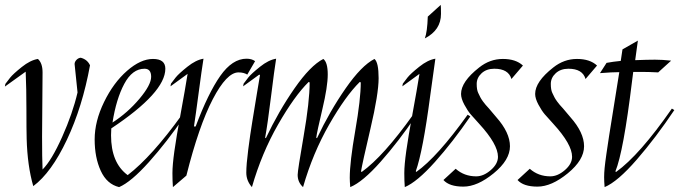

<svg xmlns="http://www.w3.org/2000/svg" viewBox="-41 -755 2777 785"><path d="M276 -377 264 -493Q264 -502 271.5 -510Q279 -518 289 -519Q316 -512 327 -488Q296 -318 232.5 -183.5Q169 -49 95 6Q71 -77 68 -188Q67 -225 67 -308.5Q67 -392 64 -462L-21 -401L-19 -412Q-12 -422 0.5 -437.5Q13 -453 48 -481Q83 -509 114 -514Q133 -497 133 -459L131 -197Q131 -108 133 -62Q170 -99 213 -195Q256 -291 276 -377Z M550 -474Q500 -474 467 -412Q434 -350 419 -254Q481 -294 529 -351Q577 -408 577 -441Q577 -474 550 -474ZM635 -474Q635 -377 414 -230Q413 -219 413 -202Q413 -89 481 -39Q580 -115 703 -286L713 -279Q641 -174 568 -92.5Q495 -11 446 10Q396 -2 371 -56.5Q346 -111 346 -185Q346 -259 384.5 -338Q423 -417 478.5 -465.5Q534 -514 584.5 -514Q635 -514 635 -474Z M967 -515Q988 -515 1002 -505L970 -450Q956 -459 934 -459Q886 -459 829 -349.5Q772 -240 721 -37L666 10Q664 -14 664 -47Q664 -80 672 -137.5Q680 -195 698 -292.5Q716 -390 726 -453L656 -402L658 -413Q665 -423 677.5 -438.5Q690 -454 725 -482Q760 -510 791 -515Q784 -472 771.5 -377.5Q759 -283 752 -238H759Q810 -374 859.5 -444.5Q909 -515 967 -515Z M1281 -514Q1299 -500 1299 -450.5Q1299 -401 1277 -308.5Q1255 -216 1252 -192L1255 -190Q1307 -300 1372 -393.5Q1437 -487 1490 -514Q1507 -500 1507 -435.5Q1507 -371 1473.5 -228.5Q1440 -86 1435 -54L1438 -52Q1527 -116 1648 -286L1658 -279Q1589 -177 1515.5 -94Q1442 -11 1391 10Q1389 -14 1389 -28Q1389 -92 1411.5 -221Q1434 -350 1434 -418L1430 -420Q1372 -363 1305 -246Q1238 -129 1198 10Q1176 -10 1176 -40Q1176 -58 1200.5 -199Q1225 -340 1225 -418L1221 -420Q1163 -363 1096 -246Q1029 -129 989 10Q966 -16 966 -49Q966 -82 974 -144Q982 -206 990.5 -257.5Q999 -309 1010 -376.5Q1021 -444 1022 -448L1019 -450L953 -402L955 -413Q962 -423 974.5 -438.5Q987 -454 1022 -482Q1057 -510 1088 -515Q1081 -473 1067 -359.5Q1053 -246 1043 -192L1046 -190Q1098 -300 1163 -393.5Q1228 -487 1281 -514Z M1614 10Q1612 -14 1612 -47Q1612 -80 1620 -137.5Q1628 -195 1646 -292.5Q1664 -390 1674 -453L1604 -402L1606 -413Q1613 -423 1625.5 -438.5Q1638 -454 1673 -482Q1708 -510 1739 -515Q1733 -476 1718 -364Q1688 -136 1659 -55L1661 -52Q1747 -113 1871 -286L1882 -279Q1810 -174 1737 -92.5Q1664 -11 1614 10ZM1761 -735Q1762 -727 1762 -698Q1762 -632 1696 -598Q1706 -625 1708 -687Z M1918 -479Q1962 -514 2015 -514Q2068 -514 2097 -487L2050 -432Q2038 -474 1980 -474Q1948 -474 1928 -455.5Q1908 -437 1908 -412Q1908 -388 1914 -375.5Q1920 -363 1923 -357Q1926 -351 1933.5 -340.5Q1941 -330 1944.5 -326.5Q1948 -323 1958 -311.5Q1968 -300 1988 -276Q2044 -213 2044 -157Q2044 -101 1977.5 -46.5Q1911 8 1853.5 8Q1796 8 1772 -19L1822 -65Q1857 -34 1906 -34Q1936 -34 1965.5 -59.5Q1995 -85 1995 -114Q1995 -165 1918 -249Q1895 -274 1883 -288Q1871 -302 1857.5 -327Q1844 -352 1844 -371Q1844 -421 1918 -479Z M2221 -479Q2265 -514 2318 -514Q2371 -514 2400 -487L2353 -432Q2341 -474 2283 -474Q2251 -474 2231 -455.5Q2211 -437 2211 -412Q2211 -388 2217 -375.5Q2223 -363 2226 -357Q2229 -351 2236.5 -340.5Q2244 -330 2247.5 -326.5Q2251 -323 2261 -311.5Q2271 -300 2291 -276Q2347 -213 2347 -157Q2347 -101 2280.5 -46.5Q2214 8 2156.5 8Q2099 8 2075 -19L2125 -65Q2160 -34 2209 -34Q2239 -34 2268.5 -59.5Q2298 -85 2298 -114Q2298 -165 2221 -249Q2198 -274 2186 -288Q2174 -302 2160.5 -327Q2147 -352 2147 -371Q2147 -421 2221 -479Z M2556 -509Q2606 -511 2637 -511Q2668 -511 2703 -507L2650 -459Q2610 -461 2584 -461H2548L2543 -422Q2508 -134 2475 -54L2478 -52Q2574 -121 2706 -311L2716 -305Q2641 -193 2562.5 -102.5Q2484 -12 2431 10Q2429 -14 2429 -30.5Q2429 -47 2431 -68Q2433 -89 2438.5 -127Q2444 -165 2449.5 -200.5Q2455 -236 2467.5 -313Q2480 -390 2491 -460Q2462 -460 2412 -456L2439 -498Q2466 -503 2497 -506L2504 -553L2567 -589Z"/></svg>

Font: Felipa
Style: Regular
Weight: 400
Designer: Javier Alcaraz
Foundry: Fontstage
Version: Version 1.001